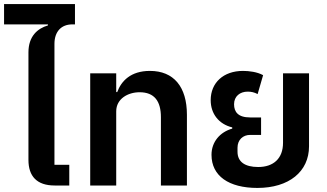

<svg xmlns="http://www.w3.org/2000/svg" viewBox="-47 -913 1609 945"><path d="M222 0H294V-102H221V-697C221 -757 254 -793 309 -793H322V-893H-27V-793H189V-788C138 -773 93 -735 93 -655V-126C93 -46 134 0 222 0Z M397 0H525V-365C525 -427 583 -459 640 -459C713 -459 745 -415 745 -336V0H873V-348C873 -486 808 -564 691 -564C596 -564 550 -514 530 -460H525V-552H397Z M1220 12C1375 12 1474 -68 1474 -193V-552H1346V-210C1346 -133 1299 -91 1224 -91C1159 -91 1122 -116 1122 -166V-186C1122 -225 1149 -249 1184 -249H1238V-335H1184C1125 -335 1105 -362 1105 -400C1105 -439 1134 -462 1172 -462C1189 -462 1204 -459 1221 -450L1248 -543C1219 -559 1179 -564 1149 -564C1053 -564 990 -506 990 -420C990 -353 1030 -302 1096 -286V-280C1036 -263 994 -215 994 -151C994 -47 1079 12 1220 12Z"/></svg>

Font: IBM Plex Thai SemiBold
Style: Regular
Weight: 600
Designer: Mike Abbink, Paul van der Laan, Pieter van Rosmalen, Ben Mitchell, Mark Frömberg
Foundry: Bold Monday
Version: Version 1.0